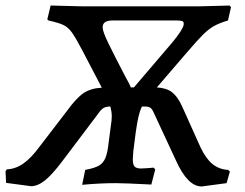

<svg xmlns="http://www.w3.org/2000/svg" viewBox="-31 -662 885 694"><path d="M793 -48 800 -42 788 0 698 12Q647 12 605 -82L525 -254Q519 -268 512.5 -272.5Q506 -277 491 -277H482Q473 -259 466.5 -225.5Q460 -192 451 -116Q449 -92 449 -86Q449 -67 455.5 -60Q462 -53 479 -53Q488 -53 499 -54Q510 -55 525 -56L530 -49L516 5Q419 0 387 0Q331 0 266 6L277 -48Q310 -54 326 -63Q342 -72 350 -91Q358 -110 362 -149L370 -210Q373 -228 373 -242Q373 -257 368 -277Q352 -277 343 -271.5Q334 -266 323 -250L194 -79Q157 -30 131 -9.5Q105 11 81 11L-9 -1L-11 -43L-6 -50Q25 -51 53.5 -71Q82 -91 112 -132L211 -261Q245 -308 271 -325.5Q297 -343 337 -345L267 -479Q243 -525 229 -544.5Q215 -564 197.5 -572Q180 -580 144 -588L140 -592L152 -642L271 -639H686L799 -642L804 -636L793 -588Q760 -578 741 -567Q722 -556 702.5 -536.5Q683 -517 646 -474L536 -346Q571 -344 591 -328.5Q611 -313 627 -278L694 -129Q713 -89 736.5 -69.5Q760 -50 793 -48ZM419 -391Q440 -353 442 -346H453L593 -510Q630 -555 633 -573V-577Q633 -584 627.5 -586Q622 -588 606 -588H376Q358 -588 349 -582Q340 -576 340 -563Q340 -548 361.5 -504Q383 -460 419 -391Z"/></svg>

Font: Alegreya Medium
Style: Italic
Weight: 500
Italic angle: -7°
Designer: Juan Pablo del Peral
Foundry: Huerta Tipografica
Version: Version 2.008; ttfautohint (v1.8)